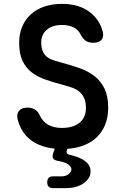

<svg xmlns="http://www.w3.org/2000/svg" viewBox="-20 -760 640 992"><path d="M398 -579Q385 -607 359.5 -619Q334 -631 300 -631Q250 -631 221.5 -606Q193 -581 193 -541Q193 -513 201 -495Q209 -477 223 -466Q237 -455 257 -448.5Q277 -442 300 -436Q349 -423 392.5 -407.5Q436 -392 468.5 -366.5Q501 -341 520 -302Q539 -263 539 -203Q539 -154 523 -115Q507 -76 477 -48Q447 -20 402 -5Q369 6 328 9L326 16Q322 25 325.5 31.5Q329 38 341 40Q358 44 376 50Q406 60 427 78.5Q448 97 448 126Q448 161 412.5 186.5Q377 212 319 212H255Q239 212 231.5 204.5Q224 197 224 182Q224 167 231.5 159Q239 151 255 151H298Q321 151 335 139.5Q349 128 349 115Q348 96 320 82Q305 76 284 72Q261 69 254.5 58.5Q248 48 256 28L263 8Q239 6 217 0Q179 -10 150.5 -28.5Q122 -47 102.5 -74Q83 -101 74 -134Q63 -164 76 -184Q89 -204 122 -204Q141 -204 157 -196.5Q173 -189 185 -165Q199 -133 228 -116Q257 -99 300 -99Q329 -99 352 -106Q375 -113 391 -126Q407 -139 415.5 -158Q424 -177 424 -202Q424 -234 414.5 -254Q405 -274 388.5 -287.5Q372 -301 349 -308.5Q326 -316 300 -323Q254 -335 213 -349.5Q172 -364 142.5 -387Q113 -410 96 -446.5Q79 -483 79 -540Q79 -585 94.5 -622Q110 -659 139 -685.5Q168 -712 209 -726Q250 -740 300 -740Q340 -740 374 -731Q408 -722 434 -704.5Q460 -687 479 -662.5Q498 -638 507 -609Q519 -577 507 -558Q495 -539 461 -539Q440 -539 425 -548Q410 -557 398 -579Z"/></svg>

Font: Maple Mono NL SemiBold
Style: Regular
Weight: 600
Monospace: yes
Designer: subframe7536
Version: Version 7.000